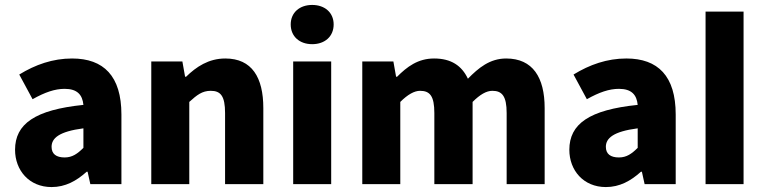

<svg xmlns="http://www.w3.org/2000/svg" viewBox="-20 -746 3096 778"><path d="M189 12C245 12 290 -13 331 -50H335L346 0H472V-282C472 -438 400 -509 272 -509C194 -509 123 -484 58 -444L112 -344C162 -372 202 -386 242 -386C293 -386 314 -362 318 -321C122 -301 41 -244 41 -139C41 -56 98 12 189 12ZM242 -108C208 -108 189 -122 189 -151C189 -186 219 -213 318 -226V-147C294 -123 273 -108 242 -108Z M593 0H747V-333C778 -361 799 -378 834 -378C874 -378 892 -357 892 -288V0H1047V-308C1047 -432 1001 -509 893 -509C825 -509 775 -475 734 -435H730L719 -497H593Z M1168 0H1322V-497H1168ZM1245 -567C1296 -567 1332 -598 1332 -647C1332 -695 1296 -726 1245 -726C1194 -726 1158 -695 1158 -647C1158 -598 1194 -567 1245 -567Z M1448 0H1602V-333C1632 -363 1659 -378 1682 -378C1722 -378 1740 -357 1740 -288V0H1895V-333C1925 -363 1951 -378 1975 -378C2014 -378 2033 -357 2033 -288V0H2187V-308C2187 -432 2139 -509 2031 -509C1965 -509 1919 -471 1876 -427C1851 -480 1808 -509 1739 -509C1673 -509 1629 -475 1589 -435H1585L1574 -497H1448Z M2435 12C2491 12 2536 -13 2577 -50H2581L2592 0H2718V-282C2718 -438 2646 -509 2518 -509C2440 -509 2369 -484 2304 -444L2358 -344C2408 -372 2448 -386 2488 -386C2539 -386 2560 -362 2564 -321C2368 -301 2287 -244 2287 -139C2287 -56 2344 12 2435 12ZM2488 -108C2454 -108 2435 -122 2435 -151C2435 -186 2465 -213 2564 -226V-147C2540 -123 2519 -108 2488 -108Z M2839 0H2993V-699H2839Z"/></svg>

Font: DAIFUKU Sans
Style: Bold
Weight: 700
Designer: Original font ‘Source Han Sans JP’ : Paul D. Hunt
Foundry: Daifuku
Version: Version 1.000